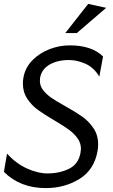

<svg xmlns="http://www.w3.org/2000/svg" viewBox="-23 -950 580 982"><path d="M220 -63Q171 -63 115.5 -88Q60 -113 13 -164L-3 -71Q80 12 211 12Q307 12 383 -34.5Q459 -81 476 -178Q479 -196 479 -212Q479 -259 455 -294.5Q431 -330 397 -354Q363 -378 309 -408Q264 -433 239.5 -450Q215 -467 198 -488.5Q181 -510 181 -537Q181 -547 182 -552Q190 -596 230.5 -619.5Q271 -643 330 -643Q372 -643 415 -623.5Q458 -604 485 -558L504 -661Q447 -718 333 -718Q280 -718 229 -698Q178 -678 142 -641Q106 -604 97 -554Q94 -538 94 -523Q94 -479 116.5 -445Q139 -411 171.5 -387.5Q204 -364 257 -333Q303 -306 329 -287Q355 -268 373 -243.5Q391 -219 391 -189Q391 -182 389 -170Q379 -111 330.5 -87Q282 -63 220 -63ZM311 -781H370L520 -910L428 -930Z"/></svg>

Font: Geom Light
Style: Italic
Weight: 300
Italic angle: -10°
Version: Version 1.102